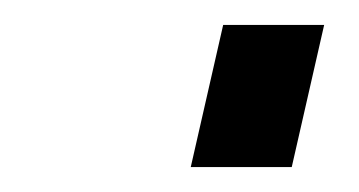

<svg xmlns="http://www.w3.org/2000/svg" viewBox="-20 -379 288 154"><path d="M159 -359H240L214 -245H133Z"/></svg>

Font: Panefresco 400wt
Style: Italic
Weight: 400
Foundry: Campivisivi & Chank Co
Version: Version 1.001